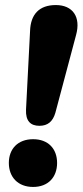

<svg xmlns="http://www.w3.org/2000/svg" viewBox="-20 -734 327 760"><path d="M136 -236C169 -236 189 -253 199 -287L281 -595C301 -667 268 -714 201 -714C136 -714 101 -678 99 -611L83 -300C81 -255 101 -236 136 -236ZM111 6C171 6 206 -33 206 -89C206 -145 171 -183 111 -183C51 -183 15 -145 15 -89C15 -33 51 6 111 6Z"/></svg>

Font: SN Pro Heavy
Style: Italic
Weight: 800
Italic angle: -9°
Designer: Tobias Whetton
Foundry: Supernotes
Version: Version 1.001;Glyphs 3.2 (3249)